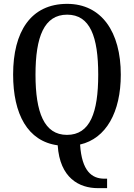

<svg xmlns="http://www.w3.org/2000/svg" viewBox="-20 -745 694 995"><path d="M487 230H535V181H521C456 181 404 142 395 4C530 -27 606 -164 606 -358C606 -580 506 -725 328 -725C139 -725 48 -580 48 -359C48 -154 123 -13 279 8C290 178 391 230 487 230ZM327 -46C209 -46 164 -162 164 -358C164 -555 209 -669 328 -669C447 -669 489 -555 489 -358C489 -162 447 -46 327 -46Z"/></svg>

Font: Noto Serif Devanagari Condensed Medium
Style: Regular
Weight: 500
Width: 3
Designer: Universal Thirst, Indian Type Foundry and the Monotype Design Team
Foundry: Monotype Imaging Inc.
Version: Version 2.004